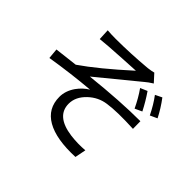

<svg xmlns="http://www.w3.org/2000/svg" viewBox="-165 -1029 1329 1329"><g transform="rotate(45 500.0 -364.0)"><path d="M727 -641Q769 -580 802 -515L750 -491Q716 -563 676 -619ZM831 -682Q877 -621 910 -556L858 -532Q823 -604 782 -658ZM235 -743Q271 -740 314 -740Q459 -740 616 -754Q655 -759 670 -764L721 -708Q686 -686 668 -670L374 -429Q644 -458 840 -458L841 -384Q678 -392 592 -379Q518 -369 462 -316Q403 -260 403 -193Q403 -72 572 -49Q644 -40 713 -46L697 35Q516 43 420 -12Q324 -67 324 -181Q324 -239 362 -294Q395 -340 439 -366Q263 -351 85 -322L78 -398L247 -418Q378 -508 571 -683L443 -676Q337 -670 316 -668L239 -661Z"/></g></svg>

Font: 思源黑体R
Style: Regular
Weight: 400
Designer: Ryoko NISHIZUKA  (kana & ideographs); Paul D. Hunt (Latin, Greek & Cyrillic); Wenlong ZHANG  (bopomofo); Sandoll Communi
Foundry: Adobe Systems Incorporated
Version: Version 1.00 June 24, 2014, initial release